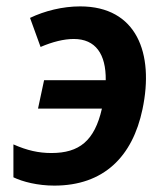

<svg xmlns="http://www.w3.org/2000/svg" viewBox="-20 -571 516 601"><path d="M150 10C305 10 395 -81 426 -229C463 -404 408 -551 231 -551C176 -551 120 -537 74 -515L107 -424C144 -440 180 -449 211 -449C279 -449 312 -402 311 -320H118L99 -231H299C276 -130 228 -92 141 -92C101 -92 65 -100 22 -119V-16C51 -2 98 10 150 10Z"/></svg>

Font: Noto Sans SemiBold
Style: Italic
Weight: 600
Italic angle: -12°
Designer: Monotype Design Team
Foundry: Monotype Imaging Inc.
Version: Version 2.013